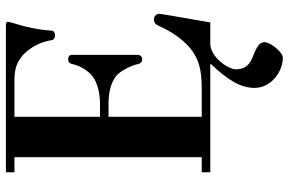

<svg xmlns="http://www.w3.org/2000/svg" viewBox="-184 -549 979 651"><g transform="rotate(-90 305.5 -223.5)"><path d="M47 0H413L414 2C359 60 333 103 333 150C333 207 389 246 435 246C455 246 488 203 488 184C488 164 466 155 436 143C411 133 396 117 396 87C396 60 438 0 483 0H555L578 -133C581 -153 584 -167 584 -174C584 -183 576 -191 566 -191C553 -191 548 -185 543 -174C528 -141 513 -116 491 -91C444 -38 395 -29 330 -29H235V-345H279C320 -345 362 -336 384 -308C398 -290 410 -264 414 -244C416 -236 421 -231 429 -231C439 -231 445 -237 445 -245V-469C445 -477 440 -482 429 -482C421 -482 416 -477 414 -469C409 -445 397 -424 382 -408C361 -385 320 -374 279 -374H235V-664H364C411 -664 442 -645 466 -610C481 -589 491 -563 495 -537C496 -530 505 -526 511 -526C519 -526 527 -531 527 -537C530 -582 539 -626 553 -669C554 -673 557 -683 557 -687C557 -691 553 -693 545 -693H47V-664H98V-29H47Z"/></g></svg>

Font: Monomakh Unicode
Style: Regular
Weight: 400
Version: Version 1.2